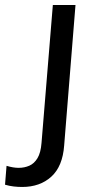

<svg xmlns="http://www.w3.org/2000/svg" viewBox="-113 -523 376 763"><path d="M-87 136Q-60 144 -39 144Q-16 144 3.5 135.5Q23 127 36 105.5Q49 84 52 45L97 -503H187L142 55Q136 138 91 179Q46 220 -25 220Q-42 220 -59 218Q-76 216 -93 211Z"/></svg>

Font: Muli Medium
Style: Italic
Weight: 500
Italic angle: -4.541°
Designer: Vernon Adams
Foundry: Vernon Adams
Version: Version 2.100; ttfautohint (v1.8.1.43-b0c9)